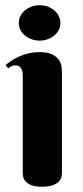

<svg xmlns="http://www.w3.org/2000/svg" viewBox="-20 -706 319 734"><path d="M216.8 -43.9Q216.8 -37.6 214.6 -28.6Q212.4 -19.5 204.3 -11.5Q196.3 -3.4 181.2 2.2Q166 7.8 140.1 7.8Q114.3 7.8 99.6 1.7Q85 -4.4 77.6 -12.7Q70.3 -21 68.6 -29.8Q66.9 -38.6 66.9 -43.9V-420.9Q66.9 -435.1 60.3 -445.6Q53.7 -456.1 38.1 -456.1Q29.8 -456.1 23.9 -453.1Q18.1 -450.2 11.2 -444.8L1 -457Q12.2 -466.3 26.1 -475.3Q40 -484.4 56.2 -491.2Q72.3 -498 90.8 -502.4Q109.4 -506.8 129.9 -506.8Q161.6 -506.8 179.2 -498.3Q196.8 -489.7 205.1 -477.3Q213.4 -464.8 215.1 -450.7Q216.8 -436.5 216.8 -425.8ZM51.8 -618.2Q51.8 -631.8 57.9 -644.3Q64 -656.7 75 -666Q85.9 -675.3 100.3 -680.7Q114.7 -686 131.8 -686Q148.4 -686 162.8 -680.7Q177.2 -675.3 188 -666Q198.7 -656.7 204.8 -644.3Q210.9 -631.8 210.9 -618.2Q210.9 -604 204.8 -591.8Q198.7 -579.6 188 -570.6Q177.2 -561.5 162.8 -556.2Q148.4 -550.8 131.8 -550.8Q114.7 -550.8 100.3 -556.2Q85.9 -561.5 75 -570.6Q64 -579.6 57.9 -591.8Q51.8 -604 51.8 -618.2Z"/></svg>

Font: Berkshire Swash
Style: Regular
Weight: 400
Designer: Astigmatic (AOETI)
Foundry: Astigmatic (AOETI)
Version: Version 1.001